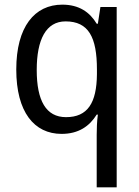

<svg xmlns="http://www.w3.org/2000/svg" viewBox="-20 -566 599 826"><path d="M396 14V240H482V-536H412L401 -464H396C366 -514 320 -546 248 -546C129 -546 50 -451 50 -267C50 -84 127 10 245 10C318 10 365 -23 396 -73H401C397 -44 396 -10 396 14ZM264 -62C178 -62 138 -133 138 -265C138 -396 178 -474 262 -474C361 -474 397 -406 397 -267V-247C396 -123 357 -62 264 -62Z"/></svg>

Font: Noto Sans Gurmukhi SemiCondensed
Style: Regular
Weight: 400
Width: 4
Designer: Jelle Bosma - Monotype Design Team
Foundry: Monotype Imaging Inc.
Version: Version 2.004